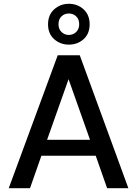

<svg xmlns="http://www.w3.org/2000/svg" viewBox="-20 -991 723 1011"><path d="M26 0 284 -700H400L656 0H544L484 -171H198L138 0ZM228 -255H454L341 -574ZM342 -756Q298 -756 265.5 -784.5Q233 -813 233 -863Q233 -913 265.5 -942Q298 -971 342 -971Q388 -971 420 -942Q452 -913 452 -863Q452 -813 420 -784.5Q388 -756 342 -756ZM342 -807Q365 -807 381 -822.5Q397 -838 397 -863Q397 -890 381 -905Q365 -920 342 -920Q320 -920 304 -905Q288 -890 288 -863Q288 -838 304 -822.5Q320 -807 342 -807Z"/></svg>

Font: Ultramarine Medium
Style: Regular
Weight: 500
Designer: Colophon Foundry, Jonny Pinhorn
Foundry: Colophon Foundry
Version: Version 1.200; ttfautohint (v1.8.3)